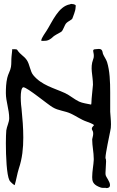

<svg xmlns="http://www.w3.org/2000/svg" viewBox="-20 -946 597 981"><path d="M43 -695C42 -696 42 -677 39 -658C37 -640 39 -622 36 -604C33 -585 21 -567 17 -548C11 -522 10 -496 10 -470C10 -428 27 -386 27 -342C27 -321 15 -301 12 -279V-277C11 -266 10 -243 10 -214C10 -147 14 -53 28 -25C33 -15 55 2 55 0C63 -26 68 -59 76 -84C94 -137 99 -190 99 -243C99 -292 95 -341 90 -391C89 -395 86 -423 86 -449C86 -473 89 -496 98 -500H100C119 -500 227 -410 249 -398C278 -380 312 -380 343 -365C369 -353 395 -334 422 -325C432 -321 454 -314 460 -307C462 -305 442 -294 452 -280C462 -265 451 -239 451 -234C451 -200 459 -168 459 -135V-129C458 -104 451 -71 451 -41C451 -22 454 -5 484 8C489 10 497 14 506 14H522C526 14 515 15 523 15C528 15 533 14 536 12C540 10 542 5 542 -1C542 -18 522 -41 520 -51C519 -54 519 -58 519 -63C519 -79 522 -104 522 -121C522 -129 521 -135 519 -138V-141C519 -161 539 -255 543 -275C546 -286 547 -298 547 -311C547 -333 544 -356 543 -375V-473C543 -528 541 -584 527 -629C522 -644 512 -656 506 -671C504 -678 504 -688 497 -693C494 -695 490 -696 485 -696C481 -696 477 -695 473 -695C439 -695 469 -676 456 -643C439 -598 455 -562 455 -513C455 -504 447 -443 447 -420C447 -414 446 -411 444 -412C426 -416 401 -419 384 -427C359 -439 338 -458 313 -470C254 -497 193 -510 150 -562C134 -581 132 -617 117 -639C100 -663 86 -664 68 -691C64 -697 49 -693 43 -695ZM193 -737C194 -737 208 -737 216 -738C228 -739 242 -749 249 -756C253 -762 278 -775 292 -783C303 -789 309 -819 320 -829C326 -836 348 -845 350 -852C353 -861 366 -891 366 -906C366 -909 368 -919 366 -920C361 -924 351 -926 344 -926C342 -926 340 -925 338 -924C278 -914 247 -834 218 -789C215 -784 191 -751 191 -740C191 -738 192 -737 193 -737Z"/></svg>

Font: Ancial
Style: Regular
Weight: 400
Designer: Daytona Mess (Anne-Dauphine Borione)
Foundry: Daytona Mess (Anne-Dauphine Borione)
Version: Version 1.000;Glyphs 3.2 (3192)